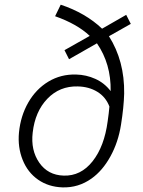

<svg xmlns="http://www.w3.org/2000/svg" viewBox="-20 -790 609 820"><path d="M445.3 -635.3Q512.2 -529.8 510.3 -390.6Q508.8 -332.5 496.8 -257.3Q484.9 -182.1 451.4 -121.6Q418 -61 370.6 -27.3Q314.9 12.2 247.1 10.3Q187 8.3 142.6 -22.7Q98.1 -53.7 76.7 -107.4Q55.2 -161.1 61 -223.6Q67.9 -294.9 100.8 -352.3Q133.8 -409.7 187 -441.7Q240.2 -473.6 305.2 -471.7Q348.1 -470.7 387.2 -453.1Q426.3 -435.5 452.6 -400.9Q454.6 -517.1 394 -605L274.9 -537.1L255.4 -575.7L363.3 -636.7Q309.6 -687.5 215.3 -720.7L239.3 -770Q345.7 -734.4 416 -667.5L519 -726.6L538.6 -688ZM447.3 -335Q431.6 -376 395.8 -397.9Q359.9 -419.9 312 -420.9Q234.9 -422.9 182.4 -368.4Q129.9 -314 119.6 -223.6Q110.8 -148.4 147.7 -95.2Q184.6 -42 252 -40Q325.2 -37.6 375.5 -101.3Q425.8 -165 439.9 -272.5L444.3 -305.7Z"/></svg>

Font: RobotoInd Light
Style: Italic
Weight: 300
Italic angle: -12°
Designer: Google
Version: Version 2.001151; 2014